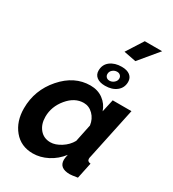

<svg xmlns="http://www.w3.org/2000/svg" viewBox="-223 -1058 1069 1188"><g transform="rotate(30 312.0 -464.0)"><path d="M466 -802 379 -819 455 -938H579ZM412 -730Q450 -730 471 -713.5Q492 -697 492 -668Q492 -626 460.5 -601Q429 -576 379 -576Q341 -576 319.5 -592.5Q298 -609 298 -638Q298 -681 330 -705.5Q362 -730 412 -730ZM356 -647Q356 -634 364.5 -625.5Q373 -617 387 -617Q405 -617 419.5 -629.5Q434 -642 434 -659Q434 -672 425 -680.5Q416 -689 402 -689Q384 -689 370 -677Q356 -665 356 -647ZM15 -205Q15 -335 101.5 -434Q188 -533 302 -533Q355 -533 393 -505Q431 -477 446 -432L466 -522H600L522 -154Q519 -144 519 -136Q519 -116 543 -114L519 0Q477 7 464 7Q388 7 388 -53Q388 -66 394 -91Q357 -43 305.5 -16.5Q254 10 201 10Q116 10 65.5 -51Q15 -112 15 -205ZM396 -192 422 -317Q416 -361 387 -390Q358 -419 320 -419Q256 -419 206 -359Q156 -299 156 -226Q156 -173 184.5 -138.5Q213 -104 261 -104Q296 -104 335.5 -129Q375 -154 396 -192Z"/></g></svg>

Font: Raleway-v4020
Style: Bold Italic
Weight: 700
Italic angle: -12°
Designer: Matt McInerney, Pablo Impallari, Rodrigo Fuenzalida
Foundry: Matt McInerney, Pablo Impallari, Rodrigo Fuenzalida
Version: Version 4.020;PS 004.020;hotconv 1.0.88;makeotf.lib2.5.64775